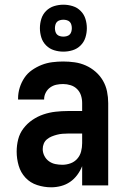

<svg xmlns="http://www.w3.org/2000/svg" viewBox="-20 -790 540 818"><path d="M198 8Q168 8 138.5 -1.5Q109 -11 88.5 -33Q68 -55 59.5 -84.5Q51 -114 51 -144Q51 -171 57.5 -196.5Q64 -222 80 -243Q96 -264 118 -279Q140 -294 165 -302.5Q190 -311 216.5 -314Q243 -317 269 -317H330V-351Q330 -368 325 -383.5Q320 -399 308.5 -410.5Q297 -422 281 -427Q265 -432 249 -432Q234 -432 220 -429Q206 -426 194 -417.5Q182 -409 175 -395.5Q168 -382 168 -368V-366H57V-371Q57 -394 64 -416.5Q71 -439 84 -458.5Q97 -478 116.5 -491.5Q136 -505 157.5 -513.5Q179 -522 202.5 -525Q226 -528 249 -528Q274 -528 298.5 -524.5Q323 -521 345.5 -511Q368 -501 387 -484.5Q406 -468 418.5 -446.5Q431 -425 436 -400.5Q441 -376 441 -351V0H330V-82Q322 -62 309 -44.5Q296 -27 278.5 -15Q261 -3 240 2.5Q219 8 198 8ZM246 -88Q263 -88 280 -94Q297 -100 309 -113.5Q321 -127 325.5 -144.5Q330 -162 330 -180V-221H269Q257 -221 245.5 -220Q234 -219 222.5 -216Q211 -213 200 -208.5Q189 -204 180 -196.5Q171 -189 166.5 -178Q162 -167 162 -155Q162 -140 169 -126Q176 -112 188.5 -103Q201 -94 216 -91Q231 -88 246 -88ZM250 -570Q230 -570 210.5 -576Q191 -582 176.5 -596.5Q162 -611 156 -630.5Q150 -650 150 -670Q150 -690 156 -709.5Q162 -729 176.5 -743.5Q191 -758 210.5 -764Q230 -770 250 -770Q270 -770 289.5 -764Q309 -758 323.5 -743.5Q338 -729 344 -709.5Q350 -690 350 -670Q350 -650 344 -630.5Q338 -611 323.5 -596.5Q309 -582 289.5 -576Q270 -570 250 -570ZM250 -634Q257 -634 264.5 -636Q272 -638 277 -643Q282 -648 284 -655.5Q286 -663 286 -670Q286 -677 284 -684.5Q282 -692 277 -697Q272 -702 264.5 -704Q257 -706 250 -706Q243 -706 235.5 -704Q228 -702 223 -697Q218 -692 216 -684.5Q214 -677 214 -670Q214 -663 216 -655.5Q218 -648 223 -643Q228 -638 235.5 -636Q243 -634 250 -634Z"/></svg>

Font: Iosevka Fixed
Style: Bold
Weight: 700
Monospace: yes
Designer: Belleve Invis
Foundry: Belleve Invis
Version: Version 32.3.0